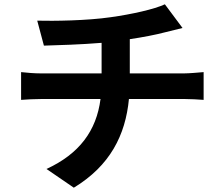

<svg xmlns="http://www.w3.org/2000/svg" viewBox="-20 -814 1040 892"><path d="M78 -479V-350C104 -352 141 -354 172 -354H447C428 -206 348 -99 196 -29L323 58C491 -44 563 -186 579 -354H838C865 -354 899 -352 926 -350V-479C904 -477 857 -473 835 -473H583V-632C643 -641 702 -652 751 -665C768 -669 794 -676 828 -684L746 -794C696 -771 594 -748 494 -734C384 -718 229 -716 153 -718L184 -602C251 -604 356 -607 452 -615V-473H170C139 -473 105 -476 78 -479Z"/></svg>

Font: Noto Sans CJK TC
Style: Bold
Weight: 700
Designer: Ryoko NISHIZUKA 西塚涼子 (kana, bopomofo & ideographs); Paul D. Hunt (Latin, Greek & Cyrillic); Sandoll Communications 산돌커뮤니
Foundry: Adobe
Version: Version 2.004;hotconv 1.0.118;makeotfexe 2.5.65603